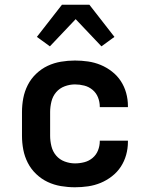

<svg xmlns="http://www.w3.org/2000/svg" viewBox="-20 -784 640 812"><path d="M297 8Q267 8 237.5 3Q208 -2 181.5 -14.5Q155 -27 133 -48Q111 -69 97.5 -95.5Q84 -122 78.5 -151Q73 -180 73 -210V-310Q73 -340 78.5 -369Q84 -398 97.5 -424.5Q111 -451 133 -472Q155 -493 181.5 -505.5Q208 -518 237.5 -523Q267 -528 297 -528Q325 -528 352.5 -524Q380 -520 405.5 -509.5Q431 -499 453.5 -481.5Q476 -464 491 -441Q506 -418 513.5 -391Q521 -364 521 -336V-331H402V-333Q402 -353 394.5 -372Q387 -391 371.5 -404Q356 -417 336.5 -422Q317 -427 297 -427Q275 -427 253.5 -419Q232 -411 217.5 -394Q203 -377 197.5 -354.5Q192 -332 192 -310V-210Q192 -188 197.5 -165.5Q203 -143 217.5 -126Q232 -109 253.5 -101Q275 -93 297 -93Q317 -93 336.5 -98Q356 -103 371.5 -116Q387 -129 394.5 -148Q402 -167 402 -187V-189H521V-184Q521 -156 513.5 -129Q506 -102 491 -79Q476 -56 453.5 -38.5Q431 -21 405.5 -10.5Q380 0 352.5 4Q325 8 297 8ZM191 -588 136 -628 242 -764H358L464 -628L409 -588L300 -703Z"/></svg>

Font: R Plex Mono
Style: Bold
Weight: 700
Monospace: yes
Designer: Belleve Invis
Foundry: Belleve Invis
Version: Version 31.8.0